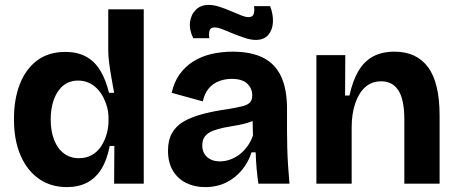

<svg xmlns="http://www.w3.org/2000/svg" viewBox="-20 -750 1871 784"><path d="M253 14Q188 14 139.5 -19.5Q91 -53 64 -115Q37 -177 37 -264Q37 -345 61 -406.5Q85 -468 131.5 -503Q178 -538 247 -538Q297 -538 332 -518.5Q367 -499 389.5 -462Q412 -425 425 -371H446Q440 -404 434.5 -435.5Q429 -467 425.5 -495Q422 -523 422 -544V-712H567V-250V0H446L447 -154H428Q417 -97 394 -60Q371 -23 336 -4.5Q301 14 253 14ZM302 -104Q333 -104 356 -117.5Q379 -131 393.5 -153.5Q408 -176 415.5 -202.5Q423 -229 423 -254V-271Q423 -291 417.5 -312Q412 -333 402 -352.5Q392 -372 377 -387.5Q362 -403 342.5 -412Q323 -421 299 -421Q264 -421 239 -401Q214 -381 200.5 -345Q187 -309 187 -262Q187 -215 201 -179Q215 -143 241 -123.5Q267 -104 302 -104Z M817 14Q774 14 740 -3Q706 -20 686 -53Q666 -86 666 -135Q666 -178 683 -207.5Q700 -237 732 -255Q764 -273 810 -285Q856 -297 914 -305Q948 -311 969 -316Q990 -321 1000 -331Q1010 -341 1010 -360Q1010 -389 989.5 -408.5Q969 -428 926 -428Q899 -428 874 -418.5Q849 -409 832 -388.5Q815 -368 808 -336L681 -371Q691 -415 713 -446Q735 -477 767.5 -498Q800 -519 841.5 -529Q883 -539 930 -539Q1006 -539 1055 -514Q1104 -489 1128 -437.5Q1152 -386 1152 -305V-215Q1152 -180 1153 -144Q1154 -108 1156.5 -71.5Q1159 -35 1162 0H1035Q1031 -27 1028 -60Q1025 -93 1024 -128H1007Q995 -89 968.5 -56.5Q942 -24 904 -5Q866 14 817 14ZM878 -91Q897 -91 917 -97.5Q937 -104 955.5 -117.5Q974 -131 989 -151Q1004 -171 1013 -197L1011 -274L1034 -270Q1018 -257 994.5 -249.5Q971 -242 945.5 -238Q920 -234 895 -229Q870 -224 849.5 -216Q829 -208 817.5 -194Q806 -180 806 -156Q806 -126 826 -108.5Q846 -91 878 -91ZM1025 -587Q1004 -587 980 -595Q956 -603 932.5 -612.5Q909 -622 889.5 -630Q870 -638 857 -638Q839 -638 835.5 -624.5Q832 -611 835 -594H769Q752 -629 756 -660Q760 -691 780 -710.5Q800 -730 832 -730Q852 -730 875.5 -722.5Q899 -715 922 -705Q945 -695 964 -687.5Q983 -680 995 -680Q1013 -680 1016.5 -695Q1020 -710 1017 -725H1083Q1096 -691 1094.5 -659.5Q1093 -628 1075.5 -607.5Q1058 -587 1025 -587Z M1272 0V-314V-525H1390L1389 -360H1407Q1420 -420 1443.5 -460Q1467 -500 1503.5 -519.5Q1540 -539 1591 -539Q1681 -539 1728 -475.5Q1775 -412 1775 -278V0H1631V-262Q1631 -343 1607 -380.5Q1583 -418 1537 -418Q1497 -418 1470.5 -393.5Q1444 -369 1430 -326.5Q1416 -284 1416 -231V0Z"/></svg>

Font: Bricolage Grotesque 24pt
Style: Bold
Weight: 700
Designer: Mathieu Triay
Foundry: Atelier Triay
Version: Version 1.001;gftools[0.9.33.dev8+g029e19f]